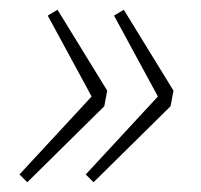

<svg xmlns="http://www.w3.org/2000/svg" viewBox="-20 -448 412 394"><path d="M36 -74 20 -90 168 -250 78 -416 98 -428 200 -262 194 -230ZM172 -74 156 -90 304 -250 214 -416 234 -428 336 -262 330 -230Z"/></svg>

Font: Source Sans Variable
Style: Italic
Weight: 200
Italic angle: -11°
Designer: Paul D. Hunt
Foundry: Adobe Systems Incorporated
Version: Version 3.006;hotconv 1.0.111;makeotfexe 2.5.65597